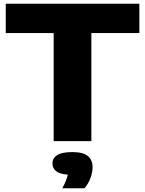

<svg xmlns="http://www.w3.org/2000/svg" viewBox="-20 -760 781 1034"><path d="M269 0V-582H11V-740H730.5V-582H472V0ZM315.5 254Q339 211 345 180.5Q299.5 177 281 161Q262.5 145 262.5 120.5Q262.5 91.5 288 75.2Q313.5 59 370 59Q427.5 59 453 80.2Q478.5 101.5 478.5 140Q478.5 168.5 466.8 199.8Q455 231 435 254Z"/></svg>

Font: Encode Sans Expanded ExtraBold
Style: Regular
Weight: 800
Width: 7
Designer: Multiple Designers
Foundry: Impallari Type
Version: Version 3.000; ttfautohint (v1.8.3) -l 8 -r 50 -G 200 -x 14 